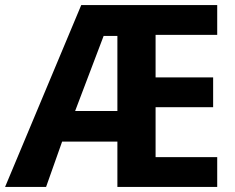

<svg xmlns="http://www.w3.org/2000/svg" viewBox="-22 -734 924 754"><path d="M831 0V-117H589V-313H815V-430H589V-597H831V-714H297L-2 0H159L222 -178H439V0ZM273 -298 385 -593H439V-298Z"/></svg>

Font: Noto Sans Display
Style: Bold
Weight: 700
Designer: Monotype Design Team
Foundry: Monotype Imaging Inc.
Version: Version 1.900